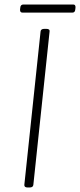

<svg xmlns="http://www.w3.org/2000/svg" viewBox="-20 -830 355 852"><path d="M103 2Q87 2 88 -10L160 -690Q161 -702 177 -702H185Q202 -702 200 -690L128 -10Q127 2 111 2ZM80 -774Q68 -774 69 -788L70 -796Q71 -810 84 -810H305Q316 -810 315 -796L314 -788Q313 -774 301 -774Z"/></svg>

Font: Asap Semi Condensed Semi Condensed Thin
Style: Italic
Weight: 100
Width: 4
Italic angle: -6°
Designer: Pablo Cosgaya
Foundry: Omnibus-Type
Version: Version 3.001; ttfautohint (v1.8.4.7-5d5b)